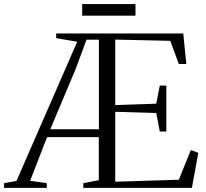

<svg xmlns="http://www.w3.org/2000/svg" viewBox="-74 -904 993 924"><path d="M-54.5 0V-22.5L5.5 -33.5L297.5 -703L196.5 -720.5V-743H808L822.5 -596H786.5L745.5 -707.5L480.5 -713.5V-398.5L678 -405L695 -492H726.5V-271H695L678 -360L480.5 -366V-29.5L786.5 -39L844.5 -182L880.5 -168.5L849.5 0H327V-22.5L401.5 -37V-244H152.5L71 -34L151 -22.5L151.5 0ZM168 -282H402V-713H342.5L288 -567ZM578 -884.5V-828.5H321.5V-884.5Z"/></svg>

Font: Merriweather 120pt Light
Style: Regular
Weight: 300
Version: Version 2.100